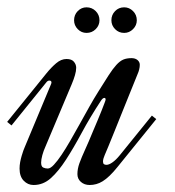

<svg xmlns="http://www.w3.org/2000/svg" viewBox="-77 -515 487 535"><path d="M49.8 -106.9Q44.4 -95.2 41 -82.8Q37.6 -70.3 37.6 -62Q37.6 -50.8 43.5 -48.1Q49.3 -45.4 56.2 -45.4Q63.5 -45.4 73.2 -55.9Q83 -66.4 94.5 -83.5Q106 -100.6 118.9 -123Q131.8 -145.5 145 -169.2Q158.2 -192.9 171.4 -216.6Q184.6 -240.2 197.3 -260.3Q214.4 -287.6 225.8 -305.4Q237.3 -323.2 247.1 -334Q256.8 -344.7 266.4 -348.9Q275.9 -353 289.6 -353Q299.8 -353 306.2 -347.7Q312.5 -342.3 312.5 -334.5Q312.5 -328.1 310.8 -321.3Q309.1 -314.5 306.6 -309.1Q304.7 -304.7 298.1 -288.1Q291.5 -271.5 282 -248.3Q272.5 -225.1 262 -198.7Q251.5 -172.4 241.9 -148.7Q232.4 -125 224.9 -106.9Q217.3 -88.9 214.8 -83Q212.9 -78.6 211.4 -73.7Q210 -68.8 210 -65.4Q210 -59.6 212.6 -57.6Q215.3 -55.7 219.7 -55.7Q226.6 -55.7 236.3 -62.5Q246.1 -69.3 256.8 -82.5L346.2 -192.9L358.4 -183.1L250.5 -49.8Q238.8 -35.2 228.5 -25.4Q218.3 -15.6 209.2 -10Q200.2 -4.4 191.2 -2Q182.1 0.5 172.9 0.5Q158.2 0.5 148.4 -8.1Q138.7 -16.6 138.7 -29.8Q138.7 -44.4 144.3 -60.1Q149.9 -75.7 160.6 -99.1Q164.6 -107.4 170.2 -120.8Q175.8 -134.3 182.1 -149.2Q188.5 -164.1 194.8 -179.2Q201.2 -194.3 206.1 -206.8Q210.9 -219.2 214.1 -227.5Q217.3 -235.8 217.3 -237.3Q217.3 -242.2 213.9 -242.2Q209.5 -242.2 204.6 -234.9Q173.8 -188 150.9 -145.3Q127.9 -102.5 106.9 -70.1Q85.9 -37.6 64.7 -18.6Q43.5 0.5 16.6 0.5Q0.5 0.5 -11 -11.5Q-22.5 -23.4 -22.5 -45.4Q-22.5 -54.2 -20.8 -63.5Q-19 -72.8 -16.6 -80.8Q-14.2 -88.9 -12 -95.2Q-9.8 -101.6 -8.3 -104.5L64.9 -279.8Q66.4 -283.2 66.4 -285.2Q66.4 -288.1 64.7 -289.3Q63 -290.5 60.5 -290.5Q55.7 -290.5 51.8 -285.2L-44.9 -165.5L-57.1 -175.3L52.7 -311Q65.4 -326.7 79.3 -338.6Q93.3 -350.6 108.4 -350.6Q122.6 -350.6 128.9 -343Q135.3 -335.4 135.3 -326.2Q135.3 -316.9 131.8 -305.2Q128.4 -293.5 123 -280.8ZM304.2 -458.5Q304.2 -444.3 293.7 -433.8Q283.2 -423.3 269 -423.3Q253.9 -423.3 243.7 -433.8Q233.4 -444.3 233.4 -458.5Q233.4 -473.6 243.7 -484.1Q253.9 -494.6 269 -494.6Q283.2 -494.6 293.7 -484.1Q304.2 -473.6 304.2 -458.5ZM200.2 -458.5Q200.2 -444.3 189.7 -433.8Q179.2 -423.3 164.1 -423.3Q149.9 -423.3 139.6 -433.8Q129.4 -444.3 129.4 -458.5Q129.4 -473.6 139.6 -484.1Q149.9 -494.6 164.1 -494.6Q179.2 -494.6 189.7 -484.1Q200.2 -473.6 200.2 -458.5Z"/></svg>

Font: Dynalight
Style: Regular
Weight: 400
Version: Version 1.000